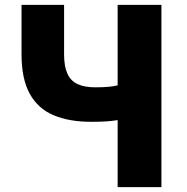

<svg xmlns="http://www.w3.org/2000/svg" viewBox="-20 -765 765 785"><path d="M461 0V-274Q437 -270 412.5 -268.5Q388 -267 352 -267Q264 -267 200 -293.5Q136 -320 102 -381Q68 -442 68 -543V-745H242V-543Q242 -494 255.5 -464Q269 -434 297.5 -421Q326 -408 370 -408Q402 -408 423 -410Q444 -412 461 -416V-745H640V0Z"/></svg>

Font: Noto Sans SC Black
Style: Regular
Weight: 900
Designer: Ryoko NISHIZUKA  (kana, bopomofo & ideographs); Paul D. Hunt (Latin, Greek & Cyrillic); Sandoll Communications , Soo-you
Foundry: Adobe
Version: Version 2.004-H2;hotconv 1.0.118;makeotfexe 2.5.65603